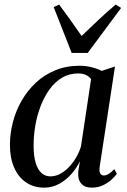

<svg xmlns="http://www.w3.org/2000/svg" viewBox="-20 -830 568 860"><path d="M426.5 -83Q423.5 -61 429.2 -52.5Q435 -44 445.5 -44Q455 -44 466.8 -51Q478.5 -58 492 -72.5L503.5 -51.5Q496.5 -41.5 481 -26.8Q465.5 -12 442.5 -0.8Q419.5 10.5 391 10.5Q359 10.5 343.2 -8.5Q327.5 -27.5 330.5 -61.5L338 -108Q323.5 -77.5 299.8 -50.5Q276 -23.5 245 -6.5Q214 10.5 178 10.5Q131.5 10.5 97 -12.8Q62.5 -36 43.5 -79Q24.5 -122 24.5 -181.5Q24.5 -232 37.8 -283Q51 -334 77 -379.2Q103 -424.5 140.8 -459.8Q178.5 -495 227.8 -515.2Q277 -535.5 336.5 -535.5Q363.5 -535.5 389 -529.2Q414.5 -523 435.5 -512.5L495 -532ZM388 -475.5Q380 -487 365.2 -494Q350.5 -501 330 -501Q289.5 -501 257.5 -481.8Q225.5 -462.5 201.8 -429.5Q178 -396.5 162 -354.8Q146 -313 138.2 -267.8Q130.5 -222.5 130.5 -179Q130.5 -130.5 140 -99.8Q149.5 -69 166.5 -54.5Q183.5 -40 205.5 -40Q227.5 -40 248 -50.5Q268.5 -61 286.8 -79.5Q305 -98 319.5 -122Q334 -146 342.5 -173ZM301 -593 220.5 -798 245 -809.5Q268.5 -778 293.8 -742.5Q319 -707 345.5 -669Q382 -703 418.2 -738Q454.5 -773 498 -809.5L522.5 -794.5L373 -593Z"/></svg>

Font: Merriweather 96pt
Style: Italic
Weight: 400
Italic angle: -7.8°
Version: Version 2.101